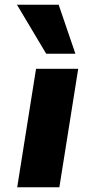

<svg xmlns="http://www.w3.org/2000/svg" viewBox="-20 -795 405 815"><path d="M53 0 133 -503H312L232 0ZM176 -567 52 -775H229L300 -567Z"/></svg>

Font: Nunito Sans 7pt Expanded ExtraBold
Style: Italic
Weight: 800
Width: 7
Italic angle: -9°
Designer: Vernon Adams
Foundry: Vernon Adams
Version: Version 3.101;gftools[0.9.27]